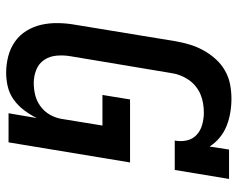

<svg xmlns="http://www.w3.org/2000/svg" viewBox="-96 -688 791 640"><g transform="rotate(90 300.0 -367.5)"><path d="M222 8Q194 8 167 1Q140 -6 118 -21.5Q96 -37 82 -60Q68 -83 62 -109.5Q56 -136 56.5 -165Q57 -194 62 -222L117 -557Q121 -580 128 -603.5Q135 -627 147 -649Q159 -671 176 -690Q193 -709 215 -721.5Q237 -734 261 -738.5Q285 -743 308 -743Q332 -743 355.5 -739Q379 -735 400 -726.5Q421 -718 438.5 -703.5Q456 -689 468 -670L478 -735H576L546 -554H448Q452 -575 447.5 -594.5Q443 -614 429 -627Q415 -640 395 -645.5Q375 -651 355 -651Q340 -651 324.5 -648.5Q309 -646 294.5 -640Q280 -634 267 -623.5Q254 -613 245 -599.5Q236 -586 230.5 -571.5Q225 -557 223 -542L167 -207Q163 -184 165 -160.5Q167 -137 179 -119Q191 -101 212 -92.5Q233 -84 256 -84Q277 -84 297 -89Q317 -94 334.5 -107Q352 -120 362.5 -139Q373 -158 376 -178L398 -313H296L311 -405H521L454 0H357L373 -94Q362 -72 347 -52Q332 -32 312 -17.5Q292 -3 268.5 2.5Q245 8 222 8Z"/></g></svg>

Font: Iosevka Curly Slab SmBdEx
Style: Italic
Weight: 600
Width: 7
Italic angle: -9°
Monospace: yes
Designer: Belleve Invis
Foundry: Belleve Invis
Version: Version 11.1.0; ttfautohint (v1.8.3)